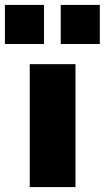

<svg xmlns="http://www.w3.org/2000/svg" viewBox="-60 -761 426 781"><path d="M61 0V-500H247V0ZM187 -582V-741H346V-582ZM-40 -582V-741H119V-582Z"/></svg>

Font: Nunito Sans 9pt Black
Style: Regular
Weight: 900
Version: Version 3.101;gftools[0.9.27]